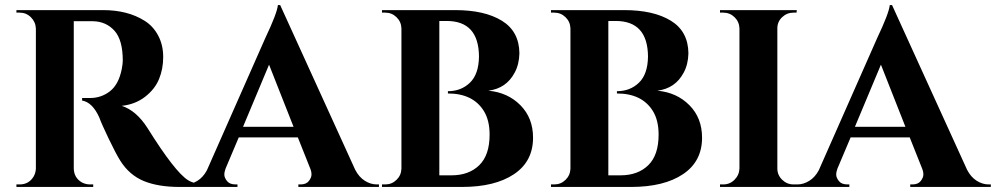

<svg xmlns="http://www.w3.org/2000/svg" viewBox="-20 -740 3942 760"><path d="M318 -656H275Q273 -656 272 -656V-73Q273 -36 304 -18Q319 -10 336 -10H349V0H45V-10H58Q94 -10 113 -41Q121 -55 122 -72V-627Q121 -653 102.5 -671.5Q84 -690 58 -690H45V-700H388Q485 -700 552 -658Q586 -637 606 -599.5Q626 -562 626 -514.5Q626 -467 609.5 -427Q593 -387 554.5 -357Q516 -327 462 -321Q520 -302 564 -233Q672 -60 724 -27Q750 -11 789 -10V0H691Q606 0 549 -23.5Q492 -47 456 -104Q438 -133 410 -191.5Q382 -250 373 -275Q346 -335 305 -342V-352H336Q381 -352 415.5 -379Q450 -406 462 -467Q466 -488 466 -500Q466 -582 433 -618.5Q400 -655 348 -656Q338 -656 318 -656Z M1471 -10H1480V0H1161V-10H1170Q1192 -10 1202.5 -23.5Q1213 -37 1213 -49Q1213 -61 1208 -73L1159 -196H925L873 -73Q868 -60 868 -48.5Q868 -37 878.5 -23.5Q889 -10 912 -10H920V0H706V-10H715Q738 -10 761 -24Q784 -38 799 -66L1030 -589Q1077 -688 1080 -720H1089L1386 -68Q1401 -39 1424 -24.5Q1447 -10 1471 -10ZM942 -238H1142L1045 -484Z M1809 0H1492V-10H1505Q1531 -10 1549.5 -28Q1568 -46 1569 -72V-628Q1568 -654 1549.5 -672Q1531 -690 1505 -690H1492V-700H1782Q1898 -700 1966.5 -658Q2035 -616 2036 -529Q2035 -485 2017 -452Q1984 -390 1913 -381Q1990 -374 2040 -323.5Q2090 -273 2090 -195Q2090 -101 2014.5 -50.5Q1939 0 1809 0ZM1876 -516Q1875 -657 1748 -657H1719V-46H1765Q1766 -46 1767 -46Q1836 -46 1877 -86Q1918 -126 1918 -207Q1918 -264 1895 -301Q1852 -370 1753 -370Q1753 -370 1753 -370V-379Q1753 -379 1753 -379Q1805 -379 1840 -412.5Q1875 -446 1876 -516Z M2478 0H2161V-10H2174Q2200 -10 2218.5 -28Q2237 -46 2238 -72V-628Q2237 -654 2218.5 -672Q2200 -690 2174 -690H2161V-700H2451Q2567 -700 2635.5 -658Q2704 -616 2705 -529Q2704 -485 2686 -452Q2653 -390 2582 -381Q2659 -374 2709 -323.5Q2759 -273 2759 -195Q2759 -101 2683.5 -50.5Q2608 0 2478 0ZM2545 -516Q2544 -657 2417 -657H2388V-46H2434Q2435 -46 2436 -46Q2505 -46 2546 -86Q2587 -126 2587 -207Q2587 -264 2564 -301Q2521 -370 2422 -370Q2422 -370 2422 -370V-379Q2422 -379 2422 -379Q2474 -379 2509 -412.5Q2544 -446 2545 -516Z M2843 -10Q2869 -10 2887.5 -28.5Q2906 -47 2907 -73V-628Q2906 -654 2887.5 -672Q2869 -690 2843 -690H2830V-700H3134L3133 -690H3121Q3095 -690 3076 -672Q3057 -654 3057 -628V-73Q3057 -47 3076 -28.5Q3095 -10 3121 -10H3133L3134 0H2830V-10Z M3893 -10H3902V0H3583V-10H3592Q3614 -10 3624.5 -23.5Q3635 -37 3635 -49Q3635 -61 3630 -73L3581 -196H3347L3295 -73Q3290 -60 3290 -48.5Q3290 -37 3300.5 -23.5Q3311 -10 3334 -10H3342V0H3128V-10H3137Q3160 -10 3183 -24Q3206 -38 3221 -66L3452 -589Q3499 -688 3502 -720H3511L3808 -68Q3823 -39 3846 -24.5Q3869 -10 3893 -10ZM3364 -238H3564L3467 -484Z"/></svg>

Font: Cinzel Decorative
Style: Bold
Weight: 700
Version: Version 1.002;PS 001.002;hotconv 1.0.56;makeotf.lib2.0.21325